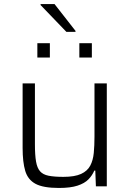

<svg xmlns="http://www.w3.org/2000/svg" viewBox="-20 -923 641 951"><path d="M272 8Q194 8 156 -12.5Q118 -33 105 -76.5Q92 -120 92 -190V-510H153V-209Q153 -155 158.5 -123Q164 -91 178.5 -74.5Q193 -58 221 -52.5Q249 -47 294 -47Q350 -47 381.5 -61.5Q413 -76 427 -102.5Q441 -129 444.5 -165.5Q448 -202 448 -246V-510H509V0H455L452 -78H447Q437 -54 418 -34.5Q399 -15 364 -3.5Q329 8 272 8ZM165 -638V-709H227V-638ZM373 -638V-709H435V-638ZM309 -765 181 -898V-903H250L354 -770V-765Z"/></svg>

Font: Saira Light
Style: Regular
Weight: 300
Designer: Hector Gatti with collaboration of the Omnibus-Type team
Foundry: Omnibus-Type
Version: Version 1.100; ttfautohint (v1.8.3)